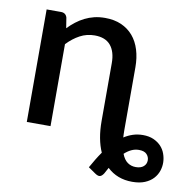

<svg xmlns="http://www.w3.org/2000/svg" viewBox="-79 -596 854 857"><g transform="rotate(10 348.5 -168.0)"><path d="M579 114Q602 114 614.5 103Q627 92 627 75Q627 59.5 616 47.8Q605 36 580.5 36Q562.5 36 546.2 43.8Q530 51.5 515.5 65Q525.5 91 541.8 102.5Q558 114 579 114ZM500.5 -40Q500.5 -31 500.8 -22.8Q501 -14.5 501.5 -6.5Q521 -19 542.2 -25.8Q563.5 -32.5 587 -32.5Q614.5 -32.5 634.8 -23.5Q655 -14.5 668.8 0Q682.5 14.5 689.2 33.5Q696 52.5 696.5 72Q697 91.5 690.5 111Q684 130.5 669.5 146.2Q655 162 631.5 171.8Q608 181.5 574.5 181.5Q506.5 181.5 461 138.5Q457 145.5 453.5 152.2Q450 159 446 166Q438 178.5 429.2 181Q420.5 183.5 406 173.5L373.5 151Q384.5 131 395.8 112.5Q407 94 419 77Q406.5 49 400 14.2Q393.5 -20.5 393.5 -63V-324.5Q393.5 -376 369.8 -404.5Q346 -433 297.5 -433Q261.5 -433 230.8 -416.5Q200 -400 173 -371.5V0H65.5V-510H130.5Q152.5 -510 158.5 -489.5L166 -442.5Q182.5 -459.5 200.2 -473.2Q218 -487 238 -497Q258 -507 280.5 -512.5Q303 -518 329.5 -518Q371.5 -518 403.2 -504Q435 -490 456.8 -464.5Q478.5 -439 489.5 -403.2Q500.5 -367.5 500.5 -324.5Z"/></g></svg>

Font: Lato SemiBold
Style: Regular
Weight: 600
Designer: Lukasz Dziedzic with Adam Twardoch and Botio Nikoltchev
Foundry: tyPoland Lukasz Dziedzic
Version: Version 2.015; 2015-08-06; http://www.latofonts.com/